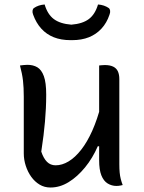

<svg xmlns="http://www.w3.org/2000/svg" viewBox="-20 -825 640 856"><path d="M102 -536Q128 -536 146.5 -525Q165 -514 175.5 -485.5Q186 -457 186 -403Q186 -371 184.5 -341.5Q183 -312 180.5 -282.5Q178 -253 174 -221Q170 -189 164 -149Q174 -119 189.5 -103.5Q205 -88 228 -88Q257 -88 286 -105.5Q315 -123 342 -157.5Q369 -192 391.5 -242.5Q414 -293 431 -359V-173H416Q393 -120 359 -78.5Q325 -37 286 -13Q247 11 205 11Q178 11 156.5 -2Q135 -15 119.5 -36.5Q104 -58 95 -85.5Q86 -113 86 -141Q86 -184 86 -226Q86 -268 86 -310.5Q86 -353 86 -394Q86 -435 82.5 -465.5Q79 -496 69 -533Q78 -534 85.5 -535Q93 -536 102 -536ZM447 -535Q470 -535 484.5 -528Q499 -521 505.5 -507Q512 -493 512 -472Q512 -405 512 -341.5Q512 -278 512 -216.5Q512 -155 512 -93Q512 -72 513.5 -56Q515 -40 518.5 -26.5Q522 -13 527 0Q523 1 518 2Q513 3 508.5 3.5Q504 4 499 4Q478 4 460 -7Q442 -18 432 -43Q422 -68 422 -111Q422 -183 422 -254.5Q422 -326 422 -396Q422 -466 422 -533Q427 -534 430.5 -534Q434 -534 438.5 -534.5Q443 -535 447 -535ZM298 -715Q348 -719 376 -740Q404 -761 417 -805Q431 -804 443 -800Q455 -796 465 -789Q470 -785 471 -777Q472 -769 468 -759Q456 -723 432.5 -697.5Q409 -672 376.5 -659Q344 -646 302 -646H294Q252 -646 219.5 -659Q187 -672 164 -697.5Q141 -723 128 -759Q124 -769 125 -777Q126 -785 131 -789Q141 -796 153 -800Q165 -804 179 -805Q192 -761 220 -740Q248 -719 298 -715Z"/></svg>

Font: Recursive Monospace Casual
Style: Regular
Weight: 400
Version: Version 1.047